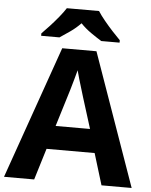

<svg xmlns="http://www.w3.org/2000/svg" viewBox="-61 -984 812 1034"><g transform="rotate(5 345.0 -467.0)"><path d="M527 0 475 -170H215L163 0H0L252 -717H437L690 0ZM387 -463Q382 -480 374 -506Q366 -532 358 -559Q350 -586 345 -606Q340 -586 331.5 -556.5Q323 -527 315.5 -500.5Q308 -474 304 -463L253 -297H439ZM432 -934Q446 -912 468.5 -884.5Q491 -857 515 -831Q539 -805 557 -787V-774H458Q432 -790 401 -811.5Q370 -833 344 -860Q318 -833 288 -812Q258 -791 232 -774H133V-787Q152 -806 175.5 -831.5Q199 -857 221.5 -884.5Q244 -912 258 -934Z"/></g></svg>

Font: Noto Sans Duployan
Style: Bold
Weight: 700
Designer: David Corbett
Foundry: David Corbett
Version: Version 3.001